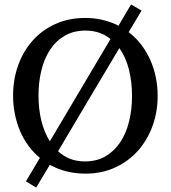

<svg xmlns="http://www.w3.org/2000/svg" viewBox="-20 -768 771 867"><path d="M479 -591.8Q456.5 -610.4 428.2 -620.1Q399.9 -629.9 366.2 -629.9Q312 -629.9 272 -606.4Q231.9 -583 205.6 -542.7Q179.2 -502.4 166.5 -449Q153.8 -395.5 153.8 -335.9Q153.8 -276.4 166.5 -223.6Q179.2 -170.9 205.1 -129.9ZM576.2 -334Q576.2 -398.9 562 -454.6Q547.9 -510.3 519 -550.8Q458.5 -449.2 387.5 -330.1Q316.4 -210.9 242.2 -85Q266.1 -63 296.1 -51Q326.2 -39.1 363.8 -39.1Q418 -39.1 457.8 -63Q497.6 -86.9 523.9 -127.2Q550.3 -167.5 563.2 -220.9Q576.2 -274.4 576.2 -334ZM691.9 -335Q691.9 -262.2 668.5 -198.2Q645 -134.3 602.3 -86.7Q559.6 -39.1 499.5 -11.5Q439.5 16.1 366.2 16.1Q320.8 16.1 280.3 5.9Q239.7 -4.4 205.1 -23.9Q189.5 2.4 174.1 27.8Q158.7 53.2 143.1 79.1L97.2 50.8L160.2 -55.2Q131.3 -78.6 108.9 -109.1Q86.4 -139.6 71 -175.5Q55.7 -211.4 47.4 -251.7Q39.1 -292 39.1 -335.9Q39.1 -409.2 62 -473.1Q85 -537.1 127.4 -584.7Q169.9 -632.3 230.2 -659.7Q290.5 -687 365.2 -687Q407.2 -687 445.1 -677.7Q482.9 -668.5 515.1 -651.9L571.8 -748L619.1 -720.2Q606.4 -698.2 591.6 -673.8Q576.7 -649.4 561 -623Q592.3 -599.1 616.5 -567.9Q640.6 -536.6 657.5 -499.8Q674.3 -462.9 683.1 -421.1Q691.9 -379.4 691.9 -335Z"/></svg>

Font: BabelStone Ogham Pictish
Style: Regular
Weight: 400
Designer: Andrew West
Foundry: BabelStone
Version: Version 1.02 March 14, 2022